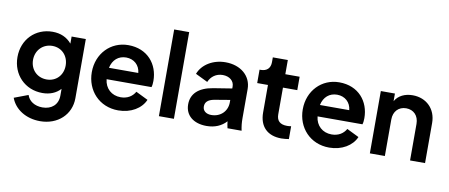

<svg xmlns="http://www.w3.org/2000/svg" viewBox="-80 -1094 3859 1651"><g transform="rotate(10 1849.5 -268.5)"><path d="M325 220C480 220 591 116 591 -27V-544H467V-482C426 -531 370 -556 300 -556C149 -556 39 -443 39 -290C39 -137 150 -22 303 -22C368 -22 422 -44 460 -86V-27C460 53 404 100 325 100C256 100 206 66 190 15L68 61C103 157 202 220 325 220ZM175 -289C175 -373 236 -436 319 -436C401 -436 460 -374 460 -289C460 -204 401 -143 319 -143C235 -143 175 -205 175 -289Z M971 12C1082 12 1171 -43 1204 -121L1098 -173C1074 -131 1032 -103 972 -103C893 -103 835 -155 827 -235H1219C1224 -250 1226 -270 1226 -290C1226 -435 1130 -556 961 -556C808 -556 691 -436 691 -273C691 -114 804 12 971 12ZM830 -335C845 -407 895 -448 961 -448C1030 -448 1080 -402 1086 -335Z M1325 0H1456V-757H1325Z M1742 12C1814 12 1872 -13 1914 -59C1915 -42 1919 -24 1924 0H2047C2039 -40 2036 -68 2036 -108V-362C2036 -476 1943 -556 1810 -556C1701 -556 1608 -499 1576 -414L1683 -362C1703 -411 1748 -444 1805 -444C1865 -444 1905 -409 1905 -362V-344L1743 -318C1615 -297 1555 -234 1555 -144C1555 -48 1628 12 1742 12ZM1691 -149C1691 -188 1716 -211 1768 -221L1905 -244V-222C1905 -147 1849 -88 1766 -88C1722 -88 1691 -111 1691 -149Z M2395 6C2415 6 2441 3 2460 0V-112C2447 -110 2434 -109 2425 -109C2361 -109 2333 -139 2333 -194V-427H2458V-544H2333V-668H2202V-626C2202 -573 2171 -544 2118 -544H2108V-427H2202V-187C2202 -65 2272 6 2395 6Z M2813 12C2924 12 3013 -43 3046 -121L2940 -173C2916 -131 2874 -103 2814 -103C2735 -103 2677 -155 2669 -235H3061C3066 -250 3068 -270 3068 -290C3068 -435 2972 -556 2803 -556C2650 -556 2533 -436 2533 -273C2533 -114 2646 12 2813 12ZM2672 -335C2687 -407 2737 -448 2803 -448C2872 -448 2922 -402 2928 -335Z M3167 0H3298V-319C3298 -390 3343 -436 3408 -436C3473 -436 3518 -391 3518 -319V0H3649V-350C3649 -472 3564 -556 3444 -556C3376 -556 3319 -529 3290 -477V-544H3167Z"/></g></svg>

Font: Mluvka
Style: Bold
Weight: 700
Designer: Modified by Jiří Krblich, Original typeface by Gumpita Rahayu
Foundry: Gumpita Rahayu & Jiří Krblich
Version: Version 2.000;Glyphs 3.1.1 (3134)